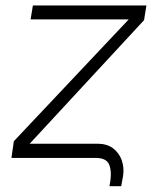

<svg xmlns="http://www.w3.org/2000/svg" viewBox="-20 -565 562 687"><path d="M371.8 101.2 375 81Q380 46.2 370.2 23.1Q360.4 0 321.4 0H21L29.5 -59.7L440.7 -495.7H89.5L97.7 -545.5H503.9L495.4 -492.9L86.3 -50.8H329.5Q363.6 -50.4 385.1 -33.9Q406.6 -17.4 415.7 8.7Q424.7 34.8 420.5 63.6L413.7 101.2Z"/></svg>

Font: Inter UI Extra Light
Style: Italic
Weight: 200
Italic angle: -9.39999°
Designer: Rasmus Andersson
Foundry: rsms
Version: 3.2;8d6f07862